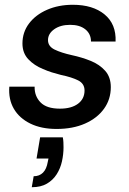

<svg xmlns="http://www.w3.org/2000/svg" viewBox="-20 -528 539 804"><path d="M217 12Q153 12 107 -10.5Q61 -33 38 -72.5Q15 -112 19 -165H125Q124 -126 149.5 -99.5Q175 -73 231 -73Q279 -73 306.5 -93.5Q334 -114 334 -149Q334 -178 307 -191.5Q280 -205 236 -214Q216 -219 197 -225Q178 -231 160 -239Q123 -254 98.5 -280Q74 -306 74 -346Q74 -393 101.5 -429.5Q129 -466 177 -487Q225 -508 285 -508Q369 -508 418 -467.5Q467 -427 464 -354H361Q361 -386 337.5 -405Q314 -424 274 -424Q233 -424 207 -405.5Q181 -387 181 -360Q181 -334 208.5 -320.5Q236 -307 281 -297Q323 -288 360 -273Q397 -258 420.5 -231.5Q444 -205 444 -163Q444 -112 415.5 -72.5Q387 -33 336 -10.5Q285 12 217 12ZM113 256 121 210Q145 210 160 195Q175 180 180 150L183 136H133L148 47H243Q245 57 245.5 67.5Q246 78 246 89Q246 118 239.5 147.5Q233 177 217.5 201.5Q202 226 176.5 241Q151 256 113 256Z"/></svg>

Font: Rethink Sans Medium
Style: Italic
Weight: 500
Italic angle: -10°
Designer: The Rethink Sans project authors (Hans Thiessen). DM Sans designed by Colophon Foundry.
Foundry: Rethink Communications LLC
Version: Version 1.001